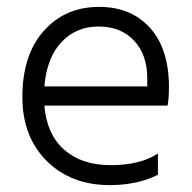

<svg xmlns="http://www.w3.org/2000/svg" viewBox="-20 -533 559 558"><path d="M439 -25Q379 5 299 5Q186 5 115.5 -65.5Q45 -136 45 -251Q45 -373 107 -443Q169 -513 268 -513Q361 -513 416 -452Q471 -391 471 -280Q471 -246 467 -226H109Q116 -142 167 -97.5Q218 -53 302 -53Q388 -53 439 -87ZM266 -456Q202 -456 159 -411Q116 -366 109 -282H408V-305Q408 -374 369.5 -415Q331 -456 266 -456Z"/></svg>

Font: Hind Guntur Light
Style: Regular
Weight: 300
Designer: Manushi Parikh, Hitesh Malaviya
Foundry: Indian Type Foundry
Version: Version 1.002;PS 1.0;hotconv 1.0.86;makeotf.lib2.5.63406; tt